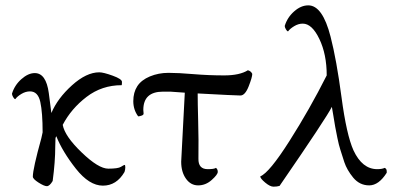

<svg xmlns="http://www.w3.org/2000/svg" viewBox="-20 -700 1497 728"><path d="M104.5 -30.3Q104.5 -59.6 136.7 -175.8L141.6 -198.2Q141.6 -273.4 132.8 -313.5Q124 -353.5 93.8 -353.5Q77.1 -353.5 61 -343.8Q44.9 -334 38.1 -324.2Q34.2 -324.2 29.8 -332Q25.4 -339.8 25.4 -344.7Q35.2 -377 61 -399.9Q86.9 -422.9 111.8 -422.9Q154.8 -422.9 165 -347.2Q172.4 -292.5 174.8 -271.5Q198.2 -327.1 252.9 -376.5Q307.6 -425.8 356.4 -425.8Q372.1 -425.8 407.2 -413.1Q442.4 -400.4 442.4 -389.6Q442.4 -378.9 441.4 -377Q366.2 -377 308.1 -332.5Q250 -288.1 217.8 -226.6Q225.6 -183.6 289.6 -122.1Q353.5 -60.5 390.6 -60.5Q427.7 -60.5 438.5 -67.4Q449.2 -74.2 452.1 -74.7Q455.1 -75.2 455.1 -65.9Q455.1 -56.6 452.1 -47.9Q421.9 3.9 370.1 3.9Q318.4 3.9 267.6 -60.5Q216.8 -125 193.4 -183.6Q190.4 -177.7 190.4 -175.8L189.5 -144.5Q189.5 -86.9 179.7 -13.7Q168 5.9 157.7 5.9Q147.5 5.9 126 -7.8Q104.5 -21.5 104.5 -30.3Z M503.9 -258.8Q485.4 -283.7 485.4 -316.4Q485.4 -349.6 500.5 -373Q515.6 -396.5 548.3 -410.2Q581.1 -423.8 618.7 -423.8Q656.2 -423.8 713.9 -418.9Q771.5 -414.1 830.1 -414.1Q888.7 -414.1 919.9 -433.6Q931.6 -430.7 936.5 -419.9Q936.5 -407.2 922.9 -372.6Q909.2 -337.9 891.6 -337.9Q874 -337.9 729.5 -345.7Q729.5 -310.5 731.4 -240.2Q733.4 -169.9 732.4 -98.6Q731.4 -58.6 767.6 -58.6Q792 -58.6 798.8 -63.5Q805.7 -58.6 805.7 -48.3Q805.7 -38.1 782.7 -17.6Q759.8 2.9 731.4 2.9Q703.1 2.9 685.1 -22.5Q667 -47.9 667 -86.9L680.7 -348.6L626 -352.5H598.1Q523.4 -352.5 523.4 -283.2Q523.4 -276.4 524.4 -270.5Q525.4 -264.6 517.1 -261.7Q508.8 -258.8 503.9 -258.8Z M1410.2 -58.6Q1428.7 -58.6 1438.5 -63.5Q1446.3 -60.5 1446.3 -50.8V-44.9Q1416 2.9 1379.9 2.9Q1343.8 2.9 1319.3 -26.4Q1295.4 -55.7 1285.6 -85Q1276.4 -114.3 1270.5 -132.3Q1264.6 -150.4 1259.3 -176.8Q1253.9 -203.1 1251 -219.2Q1248 -235.4 1244.1 -260.7Q1240.2 -286.1 1238.3 -294.9Q1218.8 -254.9 1040 4.9Q1030.3 7.8 1017.1 7.8Q1003.9 7.8 985.4 -7.8Q966.8 -23.4 966.8 -31.2Q1001 -44.9 1077.6 -165.5Q1154.3 -286.1 1218.8 -414.1Q1218.8 -494.1 1190.9 -552.2Q1163.1 -610.4 1127.9 -610.4Q1111.3 -610.4 1095.2 -600.6Q1079.1 -590.8 1072.3 -581.1Q1068.4 -581.1 1064 -588.9Q1059.6 -596.7 1059.6 -601.6Q1069.3 -633.8 1095.2 -656.7Q1121.1 -679.7 1148.9 -679.7Q1203.1 -679.7 1233.4 -561Q1255.9 -474.1 1274.9 -331.5Q1293.9 -188.5 1320.3 -129.9Q1353.5 -58.6 1410.2 -58.6Z"/></svg>

Font: CrimsonText-Roman
Style: Roman
Weight: 400
Version: Version 0.13